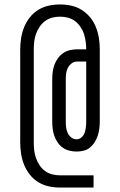

<svg xmlns="http://www.w3.org/2000/svg" viewBox="-20 -772 540 864"><path d="M250 72Q224 72 199 66.5Q174 61 152 47.5Q130 34 114 13.5Q98 -7 88.5 -30.5Q79 -54 75 -79.5Q71 -105 71 -131V-549Q71 -575 75 -600.5Q79 -626 88.5 -649.5Q98 -673 114 -693.5Q130 -714 152 -727.5Q174 -741 199 -746.5Q224 -752 250 -752Q276 -752 301 -746.5Q326 -741 347.5 -727.5Q369 -714 385.5 -694Q402 -674 411.5 -650Q421 -626 425 -601Q429 -576 429 -550V-226Q429 -210 427 -193.5Q425 -177 420 -162Q415 -147 406.5 -133Q398 -119 385.5 -108.5Q373 -98 357 -94Q341 -90 325 -90Q309 -90 292.5 -94Q276 -98 262.5 -107.5Q249 -117 239.5 -131Q230 -145 224.5 -160.5Q219 -176 217 -192.5Q215 -209 215 -226V-414Q215 -430 217 -447Q219 -464 224.5 -479.5Q230 -495 240 -509Q250 -523 263.5 -532.5Q277 -542 293 -546Q309 -550 326 -550H368Q368 -568 365.5 -585.5Q363 -603 357.5 -620Q352 -637 341.5 -652Q331 -667 317 -677.5Q303 -688 285.5 -692.5Q268 -697 250 -697Q232 -697 214.5 -692.5Q197 -688 182.5 -677Q168 -666 158 -651Q148 -636 142 -619.5Q136 -603 134 -585Q132 -567 132 -549V-131Q132 -113 134 -95Q136 -77 142 -60.5Q148 -44 158 -28.5Q168 -13 182.5 -2.5Q197 8 214.5 12.5Q232 17 250 17H401V72ZM324 -145Q337 -145 347 -154Q357 -163 361 -175Q365 -187 366.5 -200Q368 -213 368 -226V-495H326Q313 -495 302 -486.5Q291 -478 285 -466Q279 -454 277.5 -440.5Q276 -427 276 -414V-226Q276 -213 277.5 -199.5Q279 -186 284.5 -174Q290 -162 300.5 -153.5Q311 -145 324 -145Z"/></svg>

Font: Iosevka Curly Slab Light
Style: Regular
Weight: 300
Monospace: yes
Designer: Belleve Invis
Foundry: Belleve Invis
Version: Version 22.1.2; ttfautohint (v1.8.4)